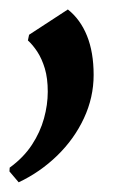

<svg xmlns="http://www.w3.org/2000/svg" viewBox="-27 -142 274 406"><path d="M12.5 243.5 -7 220.5 -6.5 212.5Q23 191 40.5 164.2Q58 137.5 66 108.5Q74 79.5 74 52Q74 23.5 67.8 2.8Q61.5 -18 51.8 -32.8Q42 -47.5 32 -56.5L34.5 -68.5L116.5 -122Q143 -101 157 -66.2Q171 -31.5 171 16.5Q171 64 150.5 108Q130 152 94 187Q58 222 12.5 243.5Z"/></svg>

Font: Merriweather 96pt
Style: Bold Italic
Weight: 700
Italic angle: -7.8°
Version: Version 2.101